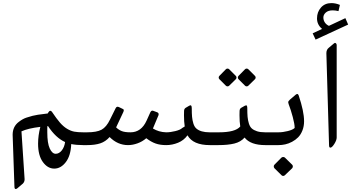

<svg xmlns="http://www.w3.org/2000/svg" viewBox="-20 -947 2292 1253"><path d="M289.1 -124Q288.6 -114.7 288.6 -107.4V-83.5Q288.6 -12.2 304.7 22.2Q320.8 56.6 343.3 56.6Q365.7 56.6 383.1 34.7Q400.4 12.7 404.8 -20Q343.8 -47.4 293.5 -124ZM308.1 -224.1Q314 -224.1 319.3 -216.8Q349.1 -172.4 371.3 -146.7Q393.6 -121.1 417.5 -106.7Q441.4 -92.3 464.4 -87.9Q487.3 -83.5 523.4 -83.5V0Q479.5 0 444.8 -6.8Q441.9 68.8 409.4 111.1Q377 153.3 334 153.3Q291 153.3 259.8 110.4Q228.5 67.4 228.5 -9.3Q228.5 -62.5 243.2 -119.1Q162.6 -109.4 120.1 -89.8L140.6 222.7Q140.6 239.7 129.4 251L93.3 281.7Q86.9 286.6 82.5 286.6Q74.2 286.6 74.2 270L62.5 -67.4Q62.5 -121.1 102.5 -151.4Q128.9 -171.9 153.6 -179.7Q178.2 -187.5 192.6 -191.2Q207 -194.8 227.5 -198.2Q251.5 -202.1 291.5 -206.5Q300.8 -224.1 308.1 -224.1Z M1180.7 -194.8 1181.2 -221.7Q1181.2 -236.8 1191.4 -243.2L1215.3 -257.3Q1231.4 -266.6 1231.4 -241.7Q1231.4 -206.5 1233.4 -184.6Q1235.4 -162.6 1241.9 -141.1Q1248.5 -119.6 1261.2 -108.4Q1289.6 -83.5 1348.1 -83.5H1368.7V0H1349.6Q1239.7 0 1203.6 -64Q1179.7 -30.8 1141.8 -15.4Q1104 0 1064.5 0Q1024.9 0 995.4 -10.5Q965.8 -21 934.6 -44.9Q909.2 -22.9 877.4 -11.5Q845.7 0 815.4 0Q748 0 695.3 -52.7Q668.9 -22.9 634.3 -11.5Q599.6 0 547.9 0H522Q506.8 0 494.1 -12.7Q481.4 -25.4 481.4 -41.7Q481.4 -58.1 493.7 -70.8Q505.9 -83.5 522 -83.5H547.9Q611.3 -83.5 642.8 -100.6Q674.3 -117.7 697.8 -166.5L734.4 -240.2Q741.2 -254.9 755.4 -248.5L778.8 -237.3Q787.1 -234.4 787.8 -228.8Q788.6 -223.1 783.7 -213.4L737.8 -115.7Q754.9 -99.1 774.9 -91.3Q794.9 -83.5 831.5 -83.5Q902.3 -83.5 937 -160.6L961.4 -214.8Q968.3 -228 979.5 -224.1L1005.4 -214.4Q1018.1 -210 1014.6 -195.8L978 -108.4Q1016.1 -85 1064 -83.5Q1092.8 -83.5 1124.8 -91.6Q1156.7 -99.6 1169.4 -111.8L1185.5 -121.6Q1180.7 -152.3 1180.7 -194.8Z M1536.6 -430.2Q1532.2 -434.6 1532.2 -440.9Q1532.2 -447.3 1536.6 -451.7L1579.1 -495.1Q1583.5 -499.5 1589.8 -499.5Q1596.2 -499.5 1600.6 -495.1L1644 -451.7Q1648.4 -447.3 1648.4 -440.9Q1648.4 -434.6 1644 -430.2L1600.6 -387.7Q1596.2 -383.3 1589.8 -383.3Q1583.5 -383.3 1579.1 -387.7ZM1411.6 -430.2Q1407.2 -434.6 1407.2 -440.9Q1407.2 -447.3 1411.6 -451.7L1454.1 -495.1Q1458.5 -499.5 1464.8 -499.5Q1471.2 -499.5 1475.6 -495.1L1519 -451.7Q1523.4 -447.3 1523.4 -440.9Q1523.4 -434.6 1519 -430.2L1475.6 -387.7Q1471.2 -383.3 1464.8 -383.3Q1458.5 -383.3 1454.1 -387.7ZM1367.7 -83.5H1408.7Q1516.1 -83.5 1547.9 -121.6Q1543 -152.3 1543 -194.8Q1543 -198.7 1543.2 -207.8Q1543.5 -216.8 1543.5 -221.7Q1543.5 -236.8 1553.7 -243.2L1578.6 -257.3Q1584 -259.3 1586.9 -259.5Q1589.8 -259.8 1591.3 -256.1Q1592.8 -252.4 1593.3 -249.3Q1593.8 -246.1 1593.8 -241.7Q1593.8 -206.5 1595.7 -184.6Q1597.7 -162.6 1604.2 -141.1Q1610.8 -119.6 1623.5 -108.4Q1636.2 -97.2 1657.5 -90.3Q1678.7 -83.5 1710.4 -83.5H1731V0H1711.9Q1614.7 0 1576.2 -49.3Q1550.8 -20.5 1509.3 -10.3Q1467.8 0 1403.8 0H1367.7Q1351.6 -1 1339.4 -13.2Q1327.1 -25.4 1327.1 -41.5Q1327.1 -57.6 1339.6 -70.6Q1352.1 -83.5 1367.7 -83.5Z M1771 127.9 1816.4 82Q1820.8 77.6 1828.1 77.6Q1835.4 77.6 1839.8 82L1886.7 127.9Q1891.1 132.3 1891.1 138.9Q1891.1 145.5 1886.7 150.9L1839.8 195.8Q1835.4 201.2 1828.1 201.2Q1820.8 201.2 1816.4 195.8L1771 150.9Q1766.6 145.5 1766.6 138.9Q1766.6 132.3 1771 127.9ZM1689.5 -41Q1689.5 -58.1 1701.7 -70.8Q1713.9 -83.5 1730 -83.5H1796.9Q1825.7 -83.5 1857.9 -91.6Q1890.1 -99.6 1902.8 -111.8V-115.2Q1902.8 -137.2 1890.6 -183.3Q1878.4 -229.5 1863.3 -268.6Q1860.8 -276.9 1860.8 -279.8Q1860.8 -286.6 1872.6 -297.4L1911.1 -330.1Q1918.5 -335 1922.1 -333.5Q1925.8 -332 1929.2 -324.2Q1964.4 -219.7 1964.4 -155.8Q1964.4 -122.6 1953.6 -95.5Q1942.9 -68.4 1925.8 -51Q1908.7 -33.7 1886.2 -21.7Q1863.8 -9.8 1841.6 -4.9Q1819.3 0 1796.9 0H1730Q1714.8 0 1702.1 -12.7Q1689.5 -25.4 1689.5 -41Z M2177.2 -651.9V-49.8Q2177.2 -32.2 2161.9 -7.8Q2146.5 16.6 2135.7 16.6Q2127.4 16.6 2127.4 0L2109.9 -600.1Q2109.9 -624 2127.4 -636.7L2158.2 -662.6Q2164.6 -668.5 2168.9 -666.5Q2177.2 -662.6 2177.2 -651.9ZM2082 -758.3Q2048.8 -785.6 2048.8 -827.1Q2048.8 -868.7 2074.5 -897.7Q2100.1 -926.8 2143.1 -926.8Q2169.9 -926.8 2198.2 -915L2189 -874.5Q2168.9 -879.4 2151.4 -879.4Q2122.1 -879.4 2106.2 -865.2Q2090.3 -851.1 2090.3 -833Q2090.3 -814.9 2099.9 -800.5Q2109.4 -786.1 2126.5 -778.3L2233.9 -828.6L2252 -786.6L2039.6 -688.5L2020.5 -729.5Z"/></svg>

Font: Nika
Style: Regular
Weight: 400
Designer: Mohammad Saleh Souzanchi
Foundry: http://font-store.ir
Version: Version:1.0.0;RFB:1.2.5;Building:2016-05-25 11:08:22.297533